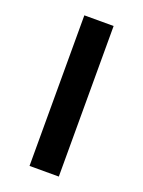

<svg xmlns="http://www.w3.org/2000/svg" viewBox="-113 -618 503 674"><g transform="rotate(20 138.0 -281.0)"><path d="M83.5 -562.5V0H192.9V-562.5Z"/></g></svg>

Font: Manrope3 Semibold
Style: Regular
Weight: 600
Width: 4
Designer: Mikhail Sharanda
Foundry: Mikhail Sharanda
Version: Version 3.000;PS 003.000;hotconv 1.0.88;makeotf.lib2.5.64775